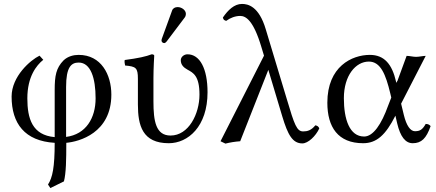

<svg xmlns="http://www.w3.org/2000/svg" viewBox="-20 -718 2216 976"><path d="M317 8C383 2 546 -42 546 -237C546 -339 494 -439 380 -439C354 -439 325 -432 303 -411C265 -372 258 -333 258 -260V-21C144 -31 119 -115 119 -218C119 -328 165 -386 200 -414L181 -435C135 -413 39 -330 39 -227C39 -90 106 -1 258 8C258 132 247 185 224 220L236 238L305 204C316 162 317 93 317 8ZM466 -218C466 -118 417 -35 316 -22V-276C316 -377 342 -400 380 -400C441 -400 466 -321 466 -218Z M760 -321C760 -371 764 -435 764 -435C764 -439 759 -442 751 -442C723 -431 683 -422 614 -413C612 -407 614 -391 616 -385C671 -380 681 -374 681 -317V-187C681 -80 704 10 838 10C936 10 1035 -75 1035 -249C1035 -369 996 -442 933 -442C916 -442 899 -429 899 -412C899 -389 913 -375 933 -364C962 -348 994 -333 994 -237C994 -139 939 -29 847 -29C772 -29 760 -102 760 -203ZM883 -682C870 -682 859 -676 855 -665L803 -522C802 -519 801 -515 801 -512C801 -505 807 -499 815 -499C819 -499 824 -503 827 -507L919 -629C923 -634 925 -642 925 -647C925 -667 903 -682 883 -682Z M1603 -65C1600 -74 1594 -79 1583 -81C1562 -55 1542 -50 1521 -50C1489 -50 1477 -82 1438 -214L1331 -569C1296 -687 1240 -698 1210 -698C1171 -698 1139 -667 1113 -629C1115 -616 1123 -614 1130 -612C1150 -627 1176 -637 1201 -637C1229 -637 1268 -616 1309 -478L1322 -435L1101 0L1126 12C1149 6 1174 2 1201 0L1344 -363L1415 -126C1443 -33 1467 11 1517 11C1546 11 1585 -26 1603 -65Z M2019 -191 2144 -434C2131 -434 2110 -429 2095 -429C2080 -429 2062 -434 2047 -434L2000 -306H1999C1997 -298 1995 -294 1993 -304C1973 -391 1934 -439 1860 -439C1769 -439 1644 -380 1644 -196C1644 -72 1698 10 1826 10C1894 10 1940 -31 1990 -130L1999 -91C2015 -23 2041 10 2078 10C2122 10 2147 -14 2169 -77C2163 -84 2156 -88 2144 -88C2127 -58 2114 -51 2089 -51C2066 -51 2046 -80 2033 -133ZM1969 -222 1953 -181C1919 -86 1877 -24 1831 -24C1757 -24 1728 -111 1728 -219C1728 -334 1788 -405 1855 -405C1915 -405 1941 -339 1964 -243Z"/></svg>

Font: Libertinus Math
Style: Regular
Weight: 400
Designer: Philipp H. Poll, Khaled Hosny
Foundry: Caleb Maclennan
Version: Version 7.050;RELEASE